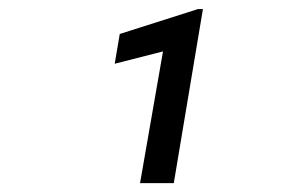

<svg xmlns="http://www.w3.org/2000/svg" viewBox="-20 -730 627 425"><path d="M364.7 -324.7H290L340.8 -616.2L233.9 -588.9L245.1 -654.8L418.5 -710H429.2Z"/></svg>

Font: TypoPRO Roboto Mono
Style: Italic
Weight: 400
Designer: Google
Version: Version 2.000986; 2015; ttfautohint (v1.3)